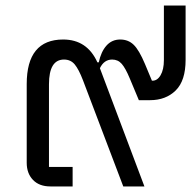

<svg xmlns="http://www.w3.org/2000/svg" viewBox="-20 -670 691 690"><path d="M569 -650H647V-455Q647 -380 611.5 -345Q576 -310 519 -310H479L446 -389Q431 -425 417.5 -440.5Q404 -456 383 -456Q354 -456 339 -425L499 0H423L278 -382Q263 -421 248.5 -438.5Q234 -456 210 -456Q156 -456 156 -367V-70H241V0H161Q121 0 98.5 -23.5Q76 -47 76 -85V-368Q76 -528 207 -528Q293 -528 330 -446H335Q343 -484 362.5 -506Q382 -528 412 -528Q441 -528 460.5 -509Q480 -490 501 -440L526 -380Q545 -379 557 -399.5Q569 -420 569 -454Z"/></svg>

Font: Anuphan
Style: Regular
Weight: 400
Designer: Cadson Demak
Version: Version 3.001;July 28, 2024;FontCreator 15.0.0.2974 64-bit